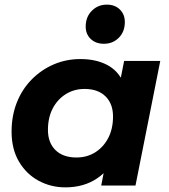

<svg xmlns="http://www.w3.org/2000/svg" viewBox="-20 -801 730 829"><path d="M262 8Q200 8 147 -20.5Q94 -49 62 -103Q30 -157 30 -233Q30 -301 52.5 -358Q75 -415 116 -457Q157 -499 211 -522.5Q265 -546 327 -546Q394 -546 442 -521Q490 -496 513.5 -443.5Q537 -391 530 -308Q525 -213 491 -141.5Q457 -70 399.5 -31Q342 8 262 8ZM310 -121Q356 -121 391.5 -143.5Q427 -166 447.5 -205.5Q468 -245 468 -298Q468 -353 435.5 -385Q403 -417 345 -417Q300 -417 264 -394.5Q228 -372 207.5 -332.5Q187 -293 187 -240Q187 -185 219.5 -153Q252 -121 310 -121ZM417 0 438 -107 473 -267 494 -427 516 -538H672L565 0ZM429 -612Q393 -612 371.5 -633Q350 -654 350 -686Q350 -728 376.5 -754.5Q403 -781 441 -781Q476 -781 497.5 -760Q519 -739 519 -706Q519 -664 493 -638Q467 -612 429 -612Z"/></svg>

Font: Montserrat Thin
Style: Bold Italic
Weight: 700
Italic angle: -11.3°
Version: Version 9.000